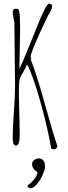

<svg xmlns="http://www.w3.org/2000/svg" viewBox="-20 -800 377 1058"><path d="M186 147.9Q156.7 130.4 156.7 104Q156.7 90.3 168.7 81.5Q180.7 72.8 194.8 72.8Q217.3 72.8 228 102.1L226.1 105Q228 108.9 228 121.3Q228 133.8 215.8 162.1Q203.6 190.4 184.1 213.9Q164.6 237.3 147.9 237.8L131.8 230L133.8 221.2Q186 179.2 186 147.9ZM275.9 22.9 262.2 19Q242.7 -96.7 202.6 -239Q162.6 -381.3 129.9 -443.8L127 -441.9Q124 -430.2 106 -399.4Q87.9 -368.7 85.9 -350.8Q84 -333 84 -280.8L88.9 -60.1Q88.9 2.9 67.9 2.9Q49.8 2.9 49.8 -43.2Q49.8 -89.4 56.4 -181.9Q63 -274.4 63 -320.8Q63 -320.8 59.1 -680.2L57.1 -684.1L49.8 -731Q49.8 -752 66.9 -752Q75.7 -752 79.3 -750Q83 -748 85.9 -736.3Q90.8 -718.8 90.8 -636.2L86.9 -421.9H87.9Q107.9 -464.4 141.4 -547.6Q174.8 -630.9 179.2 -641.1Q233.4 -779.8 250 -779.8Q267.1 -779.8 267.1 -765.1Q264.6 -747.1 254.4 -730.5Q244.1 -713.9 241.7 -708.5Q239.3 -703.1 225.1 -673.1Q210.9 -643.1 200.7 -620.8Q190.4 -598.6 177.7 -568.8Q149.9 -504.9 147.9 -484.9L152.8 -476.1L148.9 -473.1Q183.1 -387.2 227.8 -225.1Q272.5 -63 295.9 3.9Q294.4 22.9 275.9 22.9Z"/></svg>

Font: Amatic SC
Style: Regular
Weight: 400
Version: Version 1.004